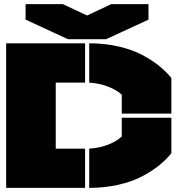

<svg xmlns="http://www.w3.org/2000/svg" viewBox="-20 -910 860 930"><path d="M9.8 -700.2H392.1V-509.8H250V-189.9H392.1V0H9.8ZM104 -814.9V-890.1H284.2L401.9 -835L519 -890.1H699.2V-814.9L494.1 -720.2H309.1ZM412.1 0V-189.9Q464.4 -193.4 505.9 -210.2Q547.4 -227.1 569.8 -249V-339.8H810.1V-168Q785.2 -136.7 751 -109.1Q716.8 -81.5 668.5 -55.9Q620.1 -30.3 553.7 -15.1Q487.3 0 412.1 0ZM412.1 -509.8V-700.2Q487.3 -700.2 553.5 -685.1Q619.6 -669.9 668 -644.3Q716.3 -618.7 750.5 -591.1Q784.7 -563.5 810.1 -532.2V-359.9H569.8V-451.2Q547.4 -472.7 506.1 -489.5Q464.8 -506.3 412.1 -509.8Z"/></svg>

Font: Nastup Basic
Style: Regular
Weight: 400
Designer: Maksym Kobuzan
Foundry: Zakznak
Version: Version 1.020;FEAKit 1.0